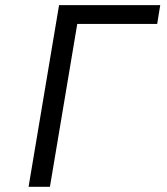

<svg xmlns="http://www.w3.org/2000/svg" viewBox="-20 -718 640 738"><path d="M89.8 0H171.9L277 -626.1H584.2L595.9 -698.2H207Z"/></svg>

Font: Margiela Mono Italic Italic
Style: Regular
Weight: 400
Designer: Mike Abbink, Paul van der Laan, Pieter van Rosmalen
Foundry: Bold Monday
Version: Version 2.003 2021